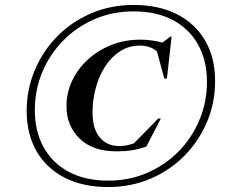

<svg xmlns="http://www.w3.org/2000/svg" viewBox="-20 -746 917 777"><path d="M520.5 -726Q622.5 -726 696.5 -688.2Q770.5 -650.5 810.5 -581.2Q850.5 -512 850.5 -418Q850.5 -330.5 817.8 -252.8Q785 -175 726.5 -115.8Q668 -56.5 589 -22.8Q510 11 418 11Q316 11 242 -26.8Q168 -64.5 128 -133.8Q88 -203 88 -297Q88 -384.5 120.8 -462.2Q153.5 -540 212 -599.2Q270.5 -658.5 349.5 -692.2Q428.5 -726 520.5 -726ZM418.5 -15Q503 -15 575.8 -46.5Q648.5 -78 702.8 -133.2Q757 -188.5 787.2 -260.8Q817.5 -333 817.5 -415Q817.5 -500.5 782 -564.8Q746.5 -629 680 -664.5Q613.5 -700 520 -700Q435.5 -700 362.8 -668.5Q290 -637 235.8 -581.8Q181.5 -526.5 151.2 -454.2Q121 -382 121 -300Q121 -214.5 156.5 -150.2Q192 -86 258.5 -50.5Q325 -15 418.5 -15ZM462.5 -155Q492 -155 522 -166L620.5 -266.5H631L572 -152.5Q542.5 -142.5 515 -138Q487.5 -133.5 451 -133.5Q355.5 -133.5 302.2 -185.2Q249 -237 249 -316.5Q249 -371 272 -419.5Q295 -468 335.8 -505.2Q376.5 -542.5 430.8 -564Q485 -585.5 547.5 -585.5Q594.5 -585.5 637 -573.5L670 -598H674.5L655.5 -428.5L645 -428L615 -538.5Q586.5 -561.5 545.5 -561.5Q501.5 -561.5 466.5 -539Q431.5 -516.5 406.2 -478Q381 -439.5 367.8 -391Q354.5 -342.5 354.5 -290.5Q354.5 -224.5 383.8 -189.8Q413 -155 462.5 -155Z"/></svg>

Font: Newsreader Display Medium
Style: Italic
Weight: 500
Italic angle: -17°
Designer: Hugues Gentile
Foundry: Production Type
Version: Version 1.001